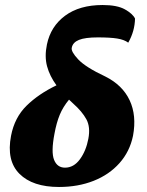

<svg xmlns="http://www.w3.org/2000/svg" viewBox="-20 -737 587 765"><path d="M215 8Q110 8 57.5 -44.5Q5 -97 24 -196Q38 -269 86 -316Q134 -363 205 -397Q178 -434 167.5 -473Q157 -512 167 -560Q182 -632 239.5 -674.5Q297 -717 389 -717Q447 -717 478 -699.5Q509 -682 518 -663Q517 -613 491 -567Q475 -579 447 -583.5Q419 -588 370 -588Q319 -588 294.5 -578Q270 -568 266 -547Q262 -532 291.5 -500.5Q321 -469 400 -432Q468 -398 496.5 -337.5Q525 -277 510 -196Q497 -133 456 -87Q415 -41 353 -16.5Q291 8 215 8ZM197 -204Q183 -131 195.5 -100Q208 -69 239 -69Q274 -69 298.5 -102.5Q323 -136 332 -184Q341 -231 324 -262Q307 -293 272 -324Q263 -332 255 -340Q231 -311 218 -279.5Q205 -248 197 -204Z"/></svg>

Font: Vollkorn ExtraBold
Style: Italic
Weight: 800
Italic angle: -11°
Designer: Friedrich Althausen
Foundry: Friedrich Althausen
Version: Version 5.000; ttfautohint (v1.8.3)